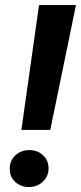

<svg xmlns="http://www.w3.org/2000/svg" viewBox="-20 -731 320 759"><path d="M280.3 -710.9 178.7 -217.3H64.5L134.3 -710.9ZM18.6 -62Q17.6 -95.2 40.3 -116.5Q63 -137.7 95.2 -137.7Q126.5 -138.2 148.9 -118.4Q171.4 -98.6 171.9 -66.9Q172.4 -34.2 149.7 -12.9Q127 8.3 94.7 8.3Q64 8.8 41.5 -10.7Q19 -30.3 18.6 -62Z"/></svg>

Font: Roboto
Style: Bold Italic
Weight: 700
Italic angle: -12°
Designer: Christian Robertson
Foundry: Google
Version: Version 3.0